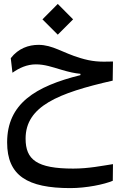

<svg xmlns="http://www.w3.org/2000/svg" viewBox="-20 -653 626 985"><path d="M340.8 312C423.3 312 514.6 293 558.6 274.4L559.6 189C504.9 197.3 435.1 211.9 355.5 211.9C168.5 211.9 111.3 166 111.3 58.1C111.3 -107.9 278.3 -175.8 558.1 -239.3L559.6 -337.4C489.3 -335 452.6 -336.9 391.1 -355.5C301.3 -382.3 250 -422.9 177.7 -422.9C127 -422.9 73.7 -404.8 35.2 -354.5L43.9 -279.8C78.1 -304.2 118.2 -322.8 164.1 -322.8C209 -322.8 246.1 -309.6 297.4 -294.4C333.5 -283.7 363.8 -276.9 392.6 -274.4V-267.6C161.1 -210 16.6 -121.1 16.6 77.6C16.6 248.5 121.1 312 340.8 312ZM276.4 -475.1 355 -553.7 276.4 -632.8 197.8 -553.7Z"/></svg>

Font: Cascadia Code PL
Style: Regular
Weight: 400
Monospace: yes
Designer: Aaron Bell
Foundry: Saja Typeworks
Version: Version 2404.023